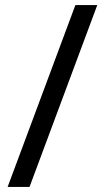

<svg xmlns="http://www.w3.org/2000/svg" viewBox="-20 -734 412 754"><path d="M362 -714 96 0H10L276 -714Z"/></svg>

Font: Noto Sans Zanabazar Square
Style: Regular
Weight: 400
Version: Version 2.005; ttfautohint (v1.8.4.7-5d5b)